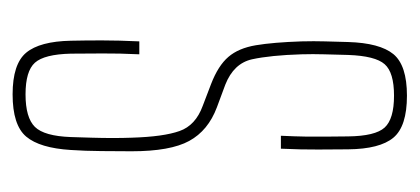

<svg xmlns="http://www.w3.org/2000/svg" viewBox="-196 -448 650 297"><g transform="rotate(90 128.5 -300.0)"><path d="M126.5 5Q79.5 5 62 -16Q44.5 -37 43.5 -85Q43 -107 43 -133Q43 -159 44.5 -191H64.5Q63 -159.5 63.2 -134Q63.5 -108.5 63.5 -85Q64.5 -44 77.5 -29.5Q90.5 -15 126.5 -15Q162.5 -15 176.8 -29.5Q191 -44 192.5 -85Q193 -101 193.5 -117.5Q194 -134 194 -149.8Q194 -165.5 193.5 -179Q192 -228.5 183.2 -253.2Q174.5 -278 144.5 -289L110.5 -302Q82 -313 68.5 -328.8Q55 -344.5 50.5 -371.2Q46 -398 44.5 -442Q44 -461.5 44.5 -478Q45 -494.5 45.5 -514Q47 -563 64.2 -584Q81.5 -605 128.5 -605Q176 -605 193.5 -584Q211 -563 211.5 -514Q211.5 -493 211.8 -467.8Q212 -442.5 210.5 -410H190.5Q191.5 -431 191.8 -449Q192 -467 191.8 -483Q191.5 -499 191.5 -514Q191 -556 177.8 -570.5Q164.5 -585 128.5 -585Q92.5 -585 79.8 -570.5Q67 -556 65.5 -514Q65 -493 64.5 -476.5Q64 -460 64.5 -442Q66 -394 72.2 -365.5Q78.5 -337 111.5 -324L146.5 -311Q182.5 -297.5 198.5 -268.2Q214.5 -239 214.5 -179Q214.5 -157.5 214.2 -132.2Q214 -107 212.5 -85Q209.5 -37 191.8 -16Q174 5 126.5 5Z"/></g></svg>

Font: Big Shoulders Display Thin Thin
Style: Regular
Weight: 250
Version: Version 2.002